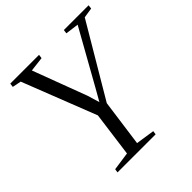

<svg xmlns="http://www.w3.org/2000/svg" viewBox="-198 -886 1029 1029"><g transform="rotate(-45 316.0 -371.5)"><path d="M108.5 0 111.5 -21 216 -36 250 -290.5 85.5 -711 35.5 -721 38.5 -743H256.5L253.5 -721L170 -711L285.5 -403.5L306 -335L346 -405.5L517 -711L441.5 -721L444.5 -743H632L629.5 -721L572 -712L330 -303L293.5 -37L400 -21L397 0Z"/></g></svg>

Font: Merriweather 120pt Light
Style: Italic
Weight: 300
Italic angle: -7.8°
Version: Version 2.101